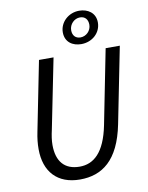

<svg xmlns="http://www.w3.org/2000/svg" viewBox="-96 -947 792 1027"><g transform="rotate(-10 300.0 -433.0)"><path d="M255 12C375 12 468 -53 506 -244L588 -656H511L431 -252C402 -106 340 -56 265 -56C183 -56 141 -106 141 -195C141 -220 145 -247 152 -277L228 -656H149L74 -279C67 -245 64 -217 64 -186C64 -64 132 12 255 12ZM387 -700C447 -700 494 -743 494 -799C494 -852 452 -878 406 -878C347 -878 300 -833 300 -779C300 -725 341 -700 387 -700ZM389 -736C362 -736 346 -754 346 -782C346 -815 373 -842 404 -842C432 -842 447 -823 447 -795C447 -762 420 -736 389 -736Z"/></g></svg>

Font: Source Code Variable
Style: Italic
Weight: 400
Italic angle: -11°
Monospace: yes
Designer: Paul D. Hunt, Teo Tuominen
Foundry: Adobe Systems Incorporated
Version: Version 1.005;PS 1.0;hotconv 16.6.54;makeotf.lib2.5.65590